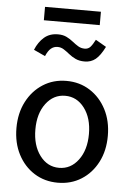

<svg xmlns="http://www.w3.org/2000/svg" viewBox="-56 -849 613 900"><g transform="rotate(5 250.0 -399.0)"><path d="M250 9Q188 9 139.5 -21.5Q91 -52 63 -106Q35 -160 35 -230Q35 -300 63 -354Q91 -408 139.5 -439Q188 -470 250 -470Q312 -470 360.5 -439Q409 -408 437 -354Q465 -300 465 -230Q465 -160 437 -106Q409 -52 360.5 -21.5Q312 9 250 9ZM250 -61Q305 -61 340.5 -108.5Q376 -156 376 -231Q376 -306 340.5 -353Q305 -400 250 -400Q195 -400 159.5 -353Q124 -306 124 -231Q124 -156 159.5 -108.5Q195 -61 250 -61ZM370 -674 420 -645Q399 -603 377.5 -585.5Q356 -568 326 -568Q301 -568 283 -576.5Q265 -585 251 -596.5Q237 -608 223.5 -616.5Q210 -625 194 -625Q177 -625 163.5 -614Q150 -603 139 -577L85 -602Q100 -639 126 -661.5Q152 -684 191 -684Q215 -684 232 -675.5Q249 -667 262.5 -656Q276 -645 290 -636.5Q304 -628 321 -628Q337 -628 347 -638.5Q357 -649 370 -674ZM119 -744V-807H382V-744Z"/></g></svg>

Font: Inconsolata Medium
Style: Regular
Weight: 500
Monospace: yes
Designer: Raph Levien, Cyreal, Brenton Simpson
Foundry: Raph Levien, Cyreal, Google
Version: Version 3.001; ttfautohint (v1.8.2.53-6de2)